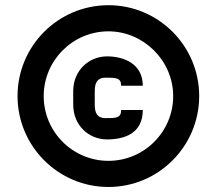

<svg xmlns="http://www.w3.org/2000/svg" viewBox="-20 -704 850 753"><path d="M48.8 -327.1C48.8 -130.9 208 29.3 405.3 29.3C602.1 29.3 761.2 -130.9 761.2 -327.1C761.2 -523.9 602.1 -683.6 405.3 -683.6C208 -683.6 48.8 -523.9 48.8 -327.1ZM151.4 -327.1C151.4 -466.8 265.1 -581.1 405.3 -581.1C542.5 -581.1 659.2 -466.8 659.2 -327.1C659.2 -187 545.4 -73.2 405.3 -73.2C265.1 -73.2 151.4 -187 151.4 -327.1ZM267.1 -293.9C267.1 -212.4 328.1 -157.2 399.9 -157.2C464.8 -157.2 540 -178.7 540 -272.5H455.1C455.1 -240.7 434.6 -240.7 393.6 -240.7C362.3 -240.7 351.6 -259.3 351.6 -293.9V-346.2C351.6 -380.4 362.3 -399.4 393.6 -399.4C434.6 -399.4 455.1 -399.4 455.1 -367.7H540C540 -454.6 464.8 -482.9 399.9 -482.9C328.1 -482.9 267.1 -427.2 267.1 -346.2Z"/></svg>

Font: Saman Dere
Style: Regular
Weight: 400
Designer: Tuna Ça_lar Gümü_
Foundry: Tuna Ça_lar Gümü_
Version: Version 1.001;hotconv 1.0.109;makeotfexe 2.5.65596